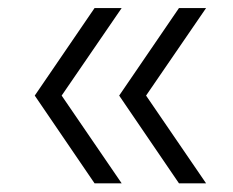

<svg xmlns="http://www.w3.org/2000/svg" viewBox="-20 -512 562 464"><path d="M208.5 -69 64 -281 208.5 -492.5H274L129 -281L274 -69ZM412.5 -69 268 -281 412.5 -492.5H478L333 -281L478 -69Z"/></svg>

Font: Encode Sans Semi Expanded Light
Style: Regular
Weight: 300
Width: 6
Designer: Multiple Designers
Foundry: Impallari Type
Version: Version 2.000